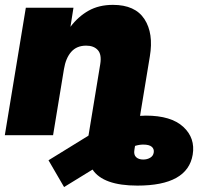

<svg xmlns="http://www.w3.org/2000/svg" viewBox="-20 -547 815 777"><path d="M536.1 204.1Q397.5 204.1 354.5 139.2L239.3 210L176.3 101.6L337.9 2L338.4 0L385.7 -287.6Q392.1 -326.7 375.7 -344.5Q359.4 -362.3 328.6 -362.3Q290.5 -362.3 268.3 -337.2Q246.1 -312 238.8 -267.1L194.8 0H-0.5L84.5 -515.6H277.3L265.1 -438.5Q296.4 -480 338.4 -503.7Q380.4 -527.3 437 -527.3Q526.9 -527.3 564.5 -469.7Q602.1 -412.1 586.4 -318.8L549.3 -93.8L546.9 -78.1Q558.6 -79.1 570.3 -79.1Q672.4 -79.1 721.7 -33.7Q771 11.7 759.8 79.1Q738.8 204.1 536.1 204.1ZM526.4 43.5 523.9 59.6Q520.5 79.1 530.8 88.9Q541 98.6 559.6 98.6Q575.7 98.6 587.9 91.3Q600.1 84 602.1 70.3Q604.5 56.2 594.2 47.1Q584 38.1 559.6 38.1Q543.5 38.1 526.4 43.5Z"/></svg>

Font: Inter Display Black
Style: Italic
Weight: 900
Italic angle: -9.39999°
Designer: Rasmus Andersson
Foundry: rsms
Version: Version 4.000;git-a52131595